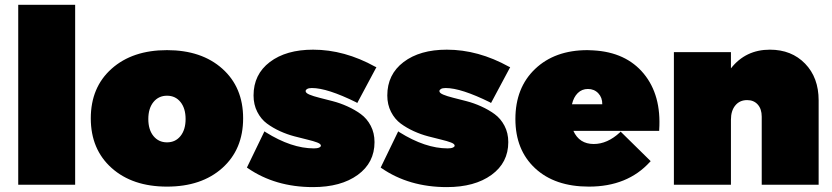

<svg xmlns="http://www.w3.org/2000/svg" viewBox="-20 -762 3432 792"><path d="M55.2 0V-742.2H290V0Z M440.4 -69.1Q354.5 -146 354.5 -273.9Q354.5 -401.9 440.4 -478.5Q526.4 -555.2 668.9 -555.2Q811.5 -555.2 897.2 -478.5Q982.9 -401.9 982.9 -273.9Q982.9 -146 897.2 -69.1Q811.5 7.8 668.9 7.8Q526.4 7.8 440.4 -69.1ZM613 -341.1Q591.8 -314.9 591.8 -271Q591.8 -227.1 613 -200.9Q634.3 -174.8 668.9 -174.8Q703.6 -174.8 724.6 -200.9Q745.6 -227.1 745.6 -271Q745.6 -314.9 724.6 -341.1Q703.6 -367.2 668.9 -367.2Q634.3 -367.2 613 -341.1Z M998.5 -70.8 1070.8 -220.2 1075.7 -216.8Q1182.6 -149.9 1274.9 -149.9Q1289.1 -149.9 1296.4 -153.3Q1303.7 -156.7 1303.7 -161.1Q1303.7 -168.5 1288.3 -174.3Q1272.9 -180.2 1248.5 -186Q1224.1 -191.9 1194.3 -199.7Q1164.6 -207.5 1135 -220.9Q1105.5 -234.4 1081.1 -252.4Q1056.6 -270.5 1041.3 -300.5Q1025.9 -330.6 1025.9 -368.2Q1025.9 -455.1 1093 -506.1Q1160.2 -557.1 1271.5 -557.1Q1400.9 -557.1 1527.8 -486.8L1532.7 -484.9L1453.6 -336.9L1449.7 -339.8Q1330.1 -398.9 1266.6 -398.9Q1253.4 -398.9 1247.1 -395Q1240.7 -391.1 1240.7 -386.2Q1240.7 -378.4 1256.3 -371.8Q1272 -365.2 1297.1 -358.9Q1322.3 -352.5 1352.5 -344.7Q1382.8 -336.9 1413.1 -323.2Q1443.4 -309.6 1468.5 -291.3Q1493.7 -272.9 1509.3 -243.2Q1524.9 -213.4 1524.9 -175.8Q1524.9 -90.8 1455.6 -40.5Q1386.2 9.8 1271.5 9.8Q1115.2 9.8 1001.5 -68.8Z M1550.3 -70.8 1622.6 -220.2 1627.4 -216.8Q1734.4 -149.9 1826.7 -149.9Q1840.8 -149.9 1848.1 -153.3Q1855.5 -156.7 1855.5 -161.1Q1855.5 -168.5 1840.1 -174.3Q1824.7 -180.2 1800.3 -186Q1775.9 -191.9 1746.1 -199.7Q1716.3 -207.5 1686.8 -220.9Q1657.2 -234.4 1632.8 -252.4Q1608.4 -270.5 1593 -300.5Q1577.6 -330.6 1577.6 -368.2Q1577.6 -455.1 1644.8 -506.1Q1711.9 -557.1 1823.2 -557.1Q1952.6 -557.1 2079.6 -486.8L2084.5 -484.9L2005.4 -336.9L2001.5 -339.8Q1881.8 -398.9 1818.4 -398.9Q1805.2 -398.9 1798.8 -395Q1792.5 -391.1 1792.5 -386.2Q1792.5 -378.4 1808.1 -371.8Q1823.7 -365.2 1848.9 -358.9Q1874 -352.5 1904.3 -344.7Q1934.6 -336.9 1964.8 -323.2Q1995.1 -309.6 2020.3 -291.3Q2045.4 -272.9 2061 -243.2Q2076.7 -213.4 2076.7 -175.8Q2076.7 -90.8 2007.3 -40.5Q1938 9.8 1823.2 9.8Q1667 9.8 1553.2 -68.8Z M2106 -271Q2106 -400.4 2187.5 -477.8Q2269 -555.2 2403.3 -555.2Q2407.2 -555.2 2415.3 -554.7Q2423.3 -554.2 2427.2 -554.2Q2562 -546.9 2635.3 -458.3Q2708.5 -369.6 2699.2 -226.1V-222.2H2345.2Q2369.6 -168 2429.2 -168Q2485.4 -168 2537.1 -215.8L2540 -219.2L2664.1 -97.2L2661.1 -94.2Q2568.4 7.8 2409.2 7.8Q2268.6 7.8 2187.3 -67.9Q2106 -143.6 2106 -271ZM2339.4 -332H2464.4Q2464.8 -359.4 2448 -377.2Q2431.2 -395 2405.3 -395Q2380.4 -395 2363.3 -378.2Q2346.2 -361.3 2339.4 -332Z M2759.8 0V-546.9H2995.1V-480Q3055.7 -557.1 3155.8 -557.1Q3245.1 -557.1 3301 -499.5Q3356.9 -441.9 3356.9 -348.1V0H3122.1V-280.8Q3122.1 -312.5 3105.7 -330.8Q3089.4 -349.1 3062 -349.1Q3031.2 -349.1 3013.2 -327.1Q2995.1 -305.2 2995.1 -268.1V0Z"/></svg>

Font: Trueno UltraBlack
Style: Regular
Weight: 950
Designer: Julieta Ulanovsky
Foundry: Julieta Ulanovsky
Version: Version 3.001b | FøM Fix